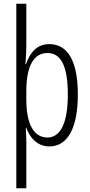

<svg xmlns="http://www.w3.org/2000/svg" viewBox="-20 -780 483 1036"><path d="M400 -270C400 -450 346 -542 246 -542C179 -542 143 -497 120 -434H117C120 -468 122 -503 122 -532V-760H68V236H122V-19C122 -45 120 -70 119 -90H122C141 -37 181 10 247 10C342 10 400 -84 400 -270ZM346 -269C346 -118 307 -38 236 -38C165 -38 122 -106 122 -242V-289C122 -423 162 -494 236 -494C312 -494 346 -418 346 -269Z"/></svg>

Font: Noto Sans Khmer UI ExtraCondensed Light
Style: Regular
Weight: 300
Width: 2
Designer: Danh Hong and the Monotype Design Team
Foundry: Monotype Imaging Inc.
Version: Version 2.002